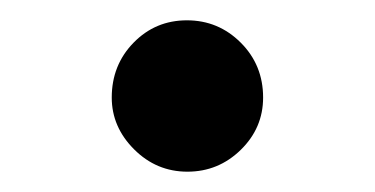

<svg xmlns="http://www.w3.org/2000/svg" viewBox="-20 -458 369 189"><path d="M90 -362Q90 -394 111.5 -416Q133 -438 164 -438Q195 -438 217 -416Q239 -394 239 -362Q239 -332 217 -310.5Q195 -289 164.5 -289Q134 -289 112 -311Q90 -333 90 -362Z"/></svg>

Font: GenRyuMin TW M
Style: Regular
Weight: 500
Version: Version 1.501;PS 1;hotconv 16.6.51;makeotf.lib2.5.65220